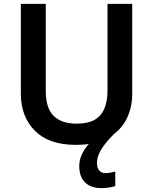

<svg xmlns="http://www.w3.org/2000/svg" viewBox="-20 -734 787 986"><path d="M478 103Q478 129 490 142Q502 155 520 155Q537 155 550 152Q563 149 572 147V222Q557 226 540.5 229Q524 232 501 232Q446 232 416.5 202.5Q387 173 387 119Q387 86 402 55.5Q417 25 441.5 -0.5Q466 -26 492 -42L574 -55Q541 -22 519.5 5.5Q498 33 488 56.5Q478 80 478 103ZM659 -252Q659 -178 627.5 -118.5Q596 -59 532 -24.5Q468 10 370 10Q231 10 159 -62.5Q87 -135 87 -254V-714H215V-267Q215 -180 255 -139.5Q295 -99 374 -99Q430 -99 464.5 -118Q499 -137 515.5 -175.5Q532 -214 532 -268V-714H659Z"/></svg>

Font: Noto Sans Devanagari SemiBold
Style: Regular
Weight: 600
Version: Version 2.003